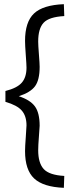

<svg xmlns="http://www.w3.org/2000/svg" viewBox="-20 -773 338 920"><path d="M170 -170Q170 -164 166.5 -119.5Q163 -75 163 -53Q163 8 189.5 37Q216 66 288 70L286 127Q187 123 143.5 82Q100 41 100 -49Q100 -70 103.5 -115.5Q107 -161 107 -172Q107 -217 84.5 -243Q62 -269 6 -285V-337Q62 -351 84.5 -377Q107 -403 107 -449Q107 -462 103.5 -509.5Q100 -557 100 -577Q100 -668 143 -708.5Q186 -749 286 -753L288 -696Q215 -692 189 -664Q163 -636 163 -574Q163 -557 166.5 -512Q170 -467 170 -453Q170 -390 148 -360Q126 -330 70 -312Q125 -294 147.5 -263Q170 -232 170 -170Z"/></svg>

Font: TitilliumText22L Lt
Style: Thin
Weight: 300
Designer: Campivisivi
Foundry: Campivisivi
Version: 1.000